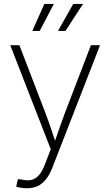

<svg xmlns="http://www.w3.org/2000/svg" viewBox="-20 -770 572 996"><path d="M64 198.2 72.8 159.7 92.3 161.1Q120.6 168.5 142.8 163.3Q165 158.2 182.4 138.2Q199.7 118.2 213.4 82L243.2 3.9L33.2 -535.6H80.6L215.8 -183.1Q231.4 -142.1 245.1 -101.3Q258.8 -60.5 272.5 -20H258.8Q272.9 -60.5 286.9 -101.3Q300.8 -142.1 316.4 -183.1L451.7 -535.6H499L252.4 97.7Q237.8 135.3 219 159.4Q200.2 183.6 175.8 195.1Q151.4 206.5 120.6 206.5Q104.5 206.5 90.8 204.3Q77.1 202.1 64 198.2ZM186 -609.4H147.5L210 -749.5H259.3ZM319.3 -609.4H280.8L359.9 -749.5H410.6Z"/></svg>

Font: Inter 20pt ExtraLight
Style: Regular
Weight: 250
Version: Version 4.001;git-66647c0bb